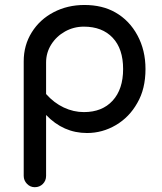

<svg xmlns="http://www.w3.org/2000/svg" viewBox="-20 -529 656 779"><path d="M76.2 184.6V-280.3Q76.2 -345.7 108.9 -397.9Q141.6 -450.2 197.8 -479.5Q253.9 -508.8 322.3 -508.8Q395.5 -508.8 448.2 -478.5Q504.9 -446.3 537.6 -385.7Q570.3 -325.2 570.3 -249Q570.3 -168 537.1 -111.3Q504.9 -53.7 450.2 -21.5Q395.5 10.7 333 10.7Q237.3 10.7 167 -62.5V184.6Q167 204.1 153.8 217.3Q140.6 230.5 121.1 230.5Q102.5 230.5 89.4 216.8Q76.2 203.1 76.2 184.6ZM320.3 -74.2Q394.5 -74.2 437 -120.6Q479.5 -167 479.5 -249Q479.5 -331.1 437 -376Q394.5 -420.9 320.3 -420.9Q279.3 -420.9 244.1 -401.4Q209 -381.8 188 -348.6Q167 -315.4 167 -275.4V-147.5Q199.2 -111.3 238.8 -92.8Q278.3 -74.2 320.3 -74.2Z"/></svg>

Font: jf-openhuninn-2.0
Style: Regular
Weight: 400
Designer: [Kosugi Maru]
Designed by MOTOYA      

[Varela Round]
Joe Prince (Latin component); Avraham Cornfeld (Hebrew component)
Foundry: justfont CO.,LTD.
Version: 2.0